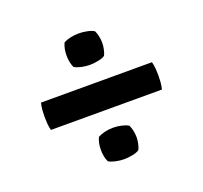

<svg xmlns="http://www.w3.org/2000/svg" viewBox="-91 -658 722 683"><g transform="rotate(-20 270.0 -316.0)"><path d="M202.5 -494Q202.5 -520.5 212 -540.5Q222.5 -546.5 238.2 -550Q254 -553.5 270 -553.5Q285.5 -553.5 302 -550Q318.5 -546.5 327.5 -540.5Q332 -531.5 334.8 -518.5Q337.5 -505.5 337.5 -494Q337.5 -482.5 334.8 -469.5Q332 -456.5 327.5 -447.5Q319 -441.5 302.2 -438Q285.5 -434.5 270 -434.5Q254 -434.5 238 -438Q222 -441.5 212 -447.5Q202.5 -467.5 202.5 -494ZM202.5 -137Q202.5 -163.5 212 -183Q222.5 -189 238.2 -192.8Q254 -196.5 270 -196.5Q285.5 -196.5 302 -192.8Q318.5 -189 327.5 -183Q332 -174 334.8 -161Q337.5 -148 337.5 -137Q337.5 -125.5 334.8 -112.5Q332 -99.5 327.5 -90.5Q319 -84.5 302.2 -81Q285.5 -77.5 270 -77.5Q254 -77.5 238 -81Q222 -84.5 212 -90.5Q202.5 -110 202.5 -137ZM60 -264.5Q56.5 -277 55.5 -291.2Q54.5 -305.5 54.5 -316Q54.5 -326.5 55.5 -340.8Q56.5 -355 60 -368H480Q483.5 -355 484.5 -340.8Q485.5 -326.5 485.5 -316Q485.5 -305.5 484.5 -291.2Q483.5 -277 480 -264.5Z"/></g></svg>

Font: Signika Negative Light SemiBold
Style: Regular
Weight: 600
Version: Version 2.001